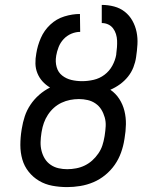

<svg xmlns="http://www.w3.org/2000/svg" viewBox="-20 -755 640 783"><path d="M254 8Q223 8 193.5 2.5Q164 -3 139.5 -17.5Q115 -32 97 -54.5Q79 -77 71 -105Q63 -133 63 -163.5Q63 -194 68 -225L69 -231Q73 -256 81 -280.5Q89 -305 104 -327.5Q119 -350 139.5 -368Q160 -386 184 -398Q166 -409 153 -423.5Q140 -438 132.5 -456.5Q125 -475 124.5 -495.5Q124 -516 128 -537Q133 -569 146.5 -600Q160 -631 185 -654.5Q210 -678 242.5 -688Q275 -698 306 -698L307 -625Q289 -625 271 -617.5Q253 -610 239.5 -595.5Q226 -581 219 -563Q212 -545 209 -527V-526Q205 -503 211 -481.5Q217 -460 233.5 -447Q250 -434 271 -429Q292 -424 315 -424Q338 -424 362 -429.5Q386 -435 406 -450Q426 -465 438 -487Q450 -509 454 -532V-534Q456 -548 457 -562Q458 -576 457.5 -589.5Q457 -603 453 -616Q449 -629 441 -639.5Q433 -650 421 -655.5Q409 -661 395 -661V-735Q421 -735 445.5 -728.5Q470 -722 489 -707Q508 -692 520 -670.5Q532 -649 537 -624.5Q542 -600 540.5 -574Q539 -548 535 -522Q532 -501 524 -480.5Q516 -460 502 -442.5Q488 -425 469.5 -411.5Q451 -398 430 -389Q452 -374 466.5 -351.5Q481 -329 487.5 -302.5Q494 -276 493.5 -248Q493 -220 488 -191L487 -185Q483 -159 473.5 -132.5Q464 -106 448 -83Q432 -60 409.5 -41.5Q387 -23 361 -12Q335 -1 307.5 3.5Q280 8 254 8ZM254 -65Q272 -65 290.5 -68.5Q309 -72 325.5 -80Q342 -88 356 -100.5Q370 -113 381 -129Q392 -145 397.5 -162Q403 -179 406 -197L407 -203Q410 -222 411 -240.5Q412 -259 407 -276.5Q402 -294 393 -308.5Q384 -323 369.5 -333Q355 -343 337.5 -347Q320 -351 302 -351Q284 -351 266 -347.5Q248 -344 231 -336Q214 -328 200 -315.5Q186 -303 175.5 -287Q165 -271 159 -254Q153 -237 150 -219L149 -213Q146 -194 145.5 -175.5Q145 -157 149.5 -139.5Q154 -122 163 -107.5Q172 -93 186.5 -83Q201 -73 218.5 -69Q236 -65 254 -65Z"/></svg>

Font: Iosevka Etoile
Style: Italic
Weight: 400
Italic angle: -9°
Designer: Belleve Invis
Foundry: Belleve Invis
Version: Version 22.1.2; ttfautohint (v1.8.4)